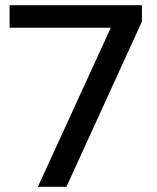

<svg xmlns="http://www.w3.org/2000/svg" viewBox="-20 -720 607 740"><path d="M126 0H236L527 -637V-700H17V-613H407Z"/></svg>

Font: Chess Sans Medium
Style: Regular
Weight: 500
Designer: Wolf Bōese
Foundry: Wolf Bōese
Version: Version 7.223;Glyphs 3.3 (3306)